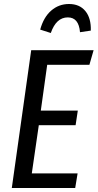

<svg xmlns="http://www.w3.org/2000/svg" viewBox="-20 -940 488 960"><path d="M448 -689 427 -616H216L184 -387H369L358 -314H174L139 -73H368L356 0H39L136 -689ZM181 -792Q198 -854 236 -887Q274 -920 325 -920Q378 -920 407 -884.5Q436 -849 434 -787L380 -779Q374 -853 319 -853Q261 -853 234 -775Z"/></svg>

Font: Fira Sans Extra Condensed
Style: Italic
Weight: 400
Width: 3
Italic angle: -8°
Designer: Carrois Corporate & Edenspiekermann AG
Foundry: Carrois Corporate GbR & Edenspiekermann AG
Version: Version 4.203